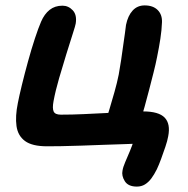

<svg xmlns="http://www.w3.org/2000/svg" viewBox="-20 -536 694 710"><path d="M486 154Q454 154 441.5 134Q429 114 433 95Q435 82 443 63.5Q451 45 460 23.5Q469 2 475 -17L494 -5Q474 -4 439.5 -3Q405 -2 364 -0.5Q323 1 282 2.5Q241 4 207 4.5Q173 5 154 5Q99 5 72.5 -14.5Q46 -34 41 -70Q36 -106 46 -155Q51 -181 61 -222Q71 -263 83.5 -308.5Q96 -354 109 -393.5Q122 -433 132 -456Q144 -484 163.5 -499.5Q183 -515 211 -515Q233 -515 249 -498Q265 -481 260 -449Q259 -442 249 -411Q239 -380 225.5 -336.5Q212 -293 198.5 -246.5Q185 -200 178 -162Q173 -135 178.5 -123.5Q184 -112 205 -112Q247 -112 289.5 -114Q332 -116 372 -118Q412 -120 447 -122Q482 -124 509 -124Q567 -124 589 -101Q611 -78 602 -32Q599 -15 591.5 7Q584 29 576 51Q568 73 560 90Q550 110 539.5 124Q529 138 516 146Q503 154 486 154ZM370 -84Q376 -103 385 -133Q394 -163 403.5 -196.5Q413 -230 419 -260Q424 -287 428 -314.5Q432 -342 435.5 -367.5Q439 -393 442 -413Q445 -433 446 -444Q453 -478 470.5 -497Q488 -516 515 -516Q546 -516 563 -499Q580 -482 579 -454Q578 -425 573 -392.5Q568 -360 561 -326Q556 -300 548 -268.5Q540 -237 531.5 -204Q523 -171 514.5 -140.5Q506 -110 498 -87Z"/></svg>

Font: Shantell Sans SemiBold
Style: Italic
Weight: 600
Italic angle: -11°
Designer: Stephen Nixon, Anya Danilova, Shantell Martin
Foundry: Arrow Type
Version: Version 1.011;[c5ecc13dd]